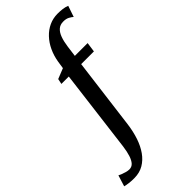

<svg xmlns="http://www.w3.org/2000/svg" viewBox="-443 -881 1200 1200"><g transform="rotate(-45 157.0 -281.5)"><path d="M141 -600.5Q148.5 -646 166.8 -685Q185 -724 212.5 -753.2Q240 -782.5 275.2 -798.8Q310.5 -815 351 -815Q372 -815 393 -812.5Q414 -810 432.5 -802.5L407.5 -729Q398.5 -737.5 381.8 -746.5Q365 -755.5 340 -755Q313 -755 295 -739.2Q277 -723.5 266.2 -694Q255.5 -664.5 250 -624L240.5 -552H353.5L344.5 -487.5H232L171.5 -14.5Q164 41.5 147.8 89.8Q131.5 138 106 174Q80.5 210 45.5 230.5Q10.5 251 -35 251.5Q-59.5 252 -82.8 249Q-106 246 -118 242.5L-95 168.5Q-91.5 171 -78 176.5Q-64.5 182 -48.5 186.5Q-32.5 191 -20.5 191Q1 191 15 176Q29 161 38.5 132Q48 103 53.5 62L122.5 -487.5H57L64.5 -523L133.5 -550.5Z"/></g></svg>

Font: Merriweather 36pt Medium
Style: Italic
Weight: 500
Italic angle: -7.8°
Version: Version 2.101